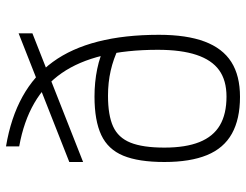

<svg xmlns="http://www.w3.org/2000/svg" viewBox="-110 -700 820 640"><g transform="rotate(-90 300.0 -380.0)"><path d="M297 10Q223 10 174.5 -17Q126 -44 103 -100Q80 -156 80 -242Q80 -328 101 -379Q122 -430 170 -452.5Q218 -475 298 -475Q346 -475 390 -466Q434 -457 471 -438L461 -394Q424 -412 384.5 -421Q345 -430 301 -430Q236 -430 198.5 -413Q161 -396 144.5 -355Q128 -314 128 -242Q128 -171 146.5 -125Q165 -79 202.5 -57Q240 -35 298 -35Q352 -35 386 -59.5Q420 -84 437 -135Q454 -186 454 -264Q454 -472 376.5 -584Q299 -696 132 -726V-770Q323 -738 413.5 -614Q504 -490 504 -260Q504 -168 481.5 -108Q459 -48 413.5 -19Q368 10 297 10ZM80 -513V-559L509 -728V-682Z"/></g></svg>

Font: M PLUS Code Latin Expanded Light
Style: Regular
Weight: 300
Width: 7
Designer: Coji Morishita
Foundry: UNDERFOREST DESIGN
Version: Version 1.002; ttfautohint (v1.8.3)